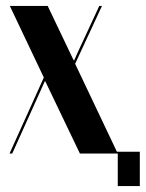

<svg xmlns="http://www.w3.org/2000/svg" viewBox="-20 -515 489 644"><path d="M13 -495 127 -255 12 0H21L118 -215L130 -242H132L145 -215L248 0H375L232 -301L322 -495H313L241 -340L229 -313H227L214 -340L140 -495ZM351 0H375V109H449V-6H351Z"/></svg>

Font: Moniqa Black
Style: Regular
Weight: 900
Designer: Rajesh Rajput
Foundry: Rajesh Rajput
Version: Version 1.000